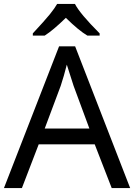

<svg xmlns="http://www.w3.org/2000/svg" viewBox="-20 -951 679 971"><path d="M544.9 0 459 -221.2H175.8L90.8 0H0L278.8 -716.8H359.9L638.2 0ZM432.1 -300.8 352.1 -517.1 317.9 -624Q303.2 -565.4 287.1 -517.1L206.1 -300.8ZM146 -782.2Q207 -847.7 232.2 -878.9Q257.3 -910.2 269 -931.2H358.9Q384.3 -881.8 483.9 -782.2V-771H421.9Q377.9 -796.9 313 -860.8Q249 -798.3 206.1 -771H146Z"/></svg>

Font: NotoPenekeko
Style: Regular
Weight: 400
Designer: Monotype Design team
Foundry: Monotype Imaging Inc.
Version: Version 1.04